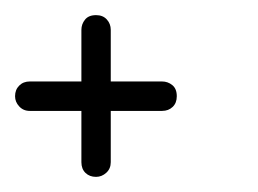

<svg xmlns="http://www.w3.org/2000/svg" viewBox="-20 -323 342 255"><path d="M214.8 -195.2Q214.8 -186.2 209.3 -181Q203.8 -175.7 195.2 -175.7H127.1V-107.6Q127.1 -99 121.2 -93.6Q115.2 -88.1 107.6 -88.1Q99 -88.1 93.6 -93.3Q88.1 -98.6 88.1 -107.6V-175.7H19.5Q11 -175.7 5.5 -181.7Q0 -187.6 0 -195.2Q0 -203.8 5.5 -209.3Q11 -214.8 19.5 -214.8H88.1V-283.3Q88.1 -291 92.9 -296.9Q97.6 -302.9 107.6 -302.9Q116.7 -302.9 121.9 -297.1Q127.1 -291.4 127.1 -283.3V-214.8H195.2Q202.9 -214.8 208.8 -210Q214.8 -205.2 214.8 -195.2Z"/></svg>

Font: Shan Mohne Unicode
Style: Normal
Weight: 400
Version: 2.0 Jan 1st, 2014